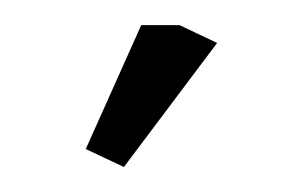

<svg xmlns="http://www.w3.org/2000/svg" viewBox="-20 -556 240 152"><path d="M47.9 -438 91.8 -536.1H122.1L151.9 -522L78.1 -423.8Z"/></svg>

Font: Gawaa
Style: Regular
Weight: 400
Designer: T. Christopher White
Version: Version 1.0